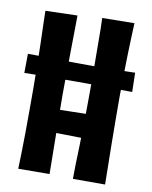

<svg xmlns="http://www.w3.org/2000/svg" viewBox="-81 -769 655 829"><g transform="rotate(10 246.5 -354.0)"><path d="M10 -414 11 -498Q11 -498 27 -498Q43 -498 69 -497.5Q95 -497 127 -496.5Q159 -496 190.5 -495.5Q222 -495 248 -495Q267 -495 296 -495Q325 -495 357 -495.5Q389 -496 417.5 -496.5Q446 -497 463.5 -497.5Q481 -498 481 -498L483 -414Q483 -414 464 -414Q445 -414 414.5 -414.5Q384 -415 351 -415.5Q318 -416 288.5 -416Q259 -416 242 -416Q185 -416 142 -415.5Q99 -415 69.5 -415Q40 -415 25 -414.5Q10 -414 10 -414ZM296 0Q296 -28 297 -67Q298 -106 299.5 -149.5Q301 -193 301.5 -236Q302 -279 302.5 -316.5Q303 -354 303 -381Q303 -408 303 -442.5Q303 -477 302.5 -515.5Q302 -554 302 -590.5Q302 -627 301.5 -657Q301 -687 300 -706L441 -708Q440 -682 438.5 -647.5Q437 -613 436 -572Q435 -531 434 -484Q433 -437 433 -383Q433 -328 433.5 -272Q434 -216 434.5 -165Q435 -114 436 -71.5Q437 -29 437 0ZM113 -282 388 -288V-179L113 -184ZM56 -2Q57 -31 58 -71Q59 -111 59.5 -157.5Q60 -204 60 -254Q60 -304 60 -353Q60 -404 59 -455Q58 -506 57 -552Q56 -598 54.5 -635Q53 -672 53 -694L193 -698Q193 -680 192.5 -648Q192 -616 191.5 -577Q191 -538 190.5 -496.5Q190 -455 189.5 -417.5Q189 -380 189 -352Q189 -329 189.5 -292.5Q190 -256 190.5 -213.5Q191 -171 191.5 -130Q192 -89 192.5 -55Q193 -21 193 -3Z"/></g></svg>

Font: Truculenta ExtraBold
Style: Regular
Weight: 800
Version: Version 1.002